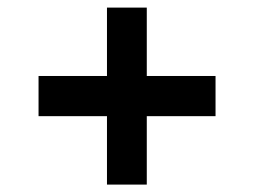

<svg xmlns="http://www.w3.org/2000/svg" viewBox="-20 -540 685 518"><path d="M268.6 -226.6H84V-335H268.6V-519.5H376V-335H561.5V-226.6H376V-42H268.6Z"/></svg>

Font: Pretendard Std SemiBold
Style: Regular
Weight: 600
Designer: Base glyphs from Inter by Rasmus Andersson; Hangeul glyphs from Noto Sans CJK(Source Han Sans) by Jang Soo-young and Kan
Foundry: Kil Hyung-jin
Version: Version 1.309